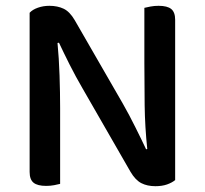

<svg xmlns="http://www.w3.org/2000/svg" viewBox="-20 -634 705 661"><path d="M583 -14Q572 -5 555 1Q538 7 515 7Q487 7 466.5 -3.5Q446 -14 429 -43L264 -330Q253 -349 241.5 -370Q230 -391 219.5 -412Q209 -433 199.5 -452.5Q190 -472 183 -487L178 -486Q183 -434 185 -374.5Q187 -315 187 -262V-1Q180 1 166.5 3.5Q153 6 139 6Q109 6 95.5 -5Q82 -16 82 -42V-590Q92 -601 110.5 -607.5Q129 -614 150 -614Q178 -614 199 -604Q220 -594 237 -565L403 -277Q414 -258 425 -237Q436 -216 446.5 -195Q457 -174 466.5 -154.5Q476 -135 483 -120L487 -121Q479 -197 478 -271.5Q477 -346 477 -417V-607Q485 -609 498 -611.5Q511 -614 526 -614Q556 -614 569.5 -603Q583 -592 583 -566V-14Z"/></svg>

Font: Baloo Bhai 2 Medium
Style: Regular
Weight: 500
Designer: Supriya Tembe, Noopur Datye and Ek Type
Foundry: Ek Type
Version: Version 1.640;PS 1.000;hotconv 16.6.51;makeotf.lib2.5.65220;